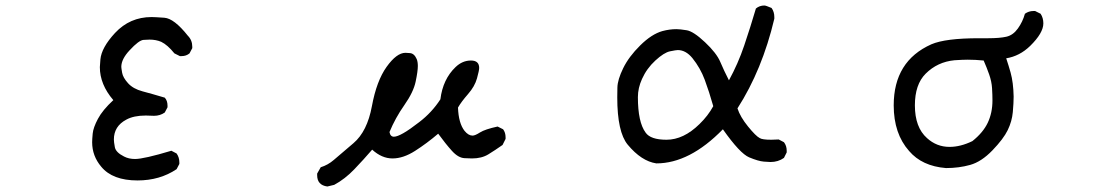

<svg xmlns="http://www.w3.org/2000/svg" viewBox="-20 -590 4040 698"><path d="M480 66Q389 66 348 16Q315 -23 315 -73Q315 -83 317 -104.5Q319 -126 336 -158Q353 -190 392 -226Q343 -283 343 -346L345 -374Q349 -417 398 -470Q452 -528 531 -528Q542 -528 577.5 -525.5Q613 -523 663 -460Q679 -444 679 -420V-415L669 -396Q657 -386 640 -386H634L614 -396Q589 -427 566 -438Q547 -446 524 -446Q519 -446 502 -445Q485 -444 451 -407Q421 -375 421 -347Q421 -343 424 -325.5Q427 -308 445.5 -287.5Q464 -267 498 -258Q532 -249 579 -235Q589 -224 589 -206V-200L579 -181Q562 -169 540 -169L510 -170Q466 -170 439 -155Q394 -131 394 -83Q394 -74 397.5 -55Q401 -36 431 -21Q448 -12 471 -12Q503 -12 603 -42L622 -32Q632 -18 632 0V6L622 25Q561 66 480 66Z M1170 88Q1133 83 1133 47V41L1146 18Q1172 10 1193.5 -8.5Q1215 -27 1265 -69.5Q1315 -112 1332 -204Q1349 -296 1385.5 -347Q1422 -398 1454 -398L1470 -397Q1486 -396 1495 -375Q1499 -365 1499 -350Q1499 -331 1491 -293Q1483 -255 1450 -208Q1417 -161 1396 -110Q1399 -93 1412 -93Q1436 -93 1504 -146Q1550 -181 1581 -229Q1590 -302 1636 -346Q1661 -370 1692 -370Q1722 -370 1722 -343Q1722 -334 1714 -305Q1706 -276 1681.5 -248Q1657 -220 1645 -199Q1647 -142 1669 -114Q1683 -97 1698 -97Q1707 -97 1725 -108.5Q1743 -120 1789 -130L1809 -120Q1818 -108 1818 -91V-85L1807 -63Q1780 -44 1755.5 -29Q1731 -14 1696 -14Q1692 -14 1669 -15Q1646 -16 1623 -41.5Q1600 -67 1573 -104Q1532 -69 1489 -41.5Q1446 -14 1407 -14Q1368 -14 1333 -46Q1302 -10 1268 25.5Q1234 61 1195 82Z M2366 4Q2312 -4 2262 -64Q2224 -110 2224 -236Q2224 -243 2224.5 -271.5Q2225 -300 2245.5 -342Q2266 -384 2307.5 -425Q2349 -466 2388 -477Q2414 -484 2439 -484Q2452 -484 2476.5 -480Q2501 -476 2543 -436.5Q2585 -397 2598.5 -365Q2612 -333 2630 -298Q2663 -358 2685.5 -424.5Q2708 -491 2728 -559Q2741 -570 2759 -570Q2764 -570 2785 -561Q2795 -547 2795 -528V-522Q2751 -336 2661 -196Q2671 -165 2699.5 -130Q2728 -95 2742 -88Q2751 -82 2784 -82L2811 -83L2830 -73Q2840 -60 2840 -42V-36L2830 -16Q2809 -1 2781 -1Q2776 -1 2756.5 -2.5Q2737 -4 2703.5 -18Q2670 -32 2608 -120Q2487 4 2366 4ZM2403 -82Q2465 -82 2523 -139Q2554 -169 2573 -204Q2558 -257 2542 -300Q2526 -343 2497 -379Q2473 -408 2444 -408Q2438 -408 2416 -403.5Q2394 -399 2362.5 -370Q2331 -341 2314 -303Q2299 -270 2299 -237Q2299 -146 2327 -108Q2345 -82 2403 -82Z M3419 21Q3332 14 3285 -41Q3229 -104 3229 -207Q3229 -368 3366 -429Q3417 -451 3539 -451H3573Q3614 -451 3638.5 -456.5Q3663 -462 3680.5 -486.5Q3698 -511 3706 -540Q3720 -550 3737 -550H3743L3763 -540Q3773 -525 3773 -505Q3773 -470 3725 -423Q3687 -386 3638 -378Q3647 -351 3654 -326Q3664 -290 3665 -239Q3665 -216 3662 -182.5Q3659 -149 3643.5 -117Q3628 -85 3588 -43.5Q3548 -2 3507 9.5Q3466 21 3419 21ZM3432 -56Q3472 -56 3515 -77Q3554 -108 3571 -144Q3588 -180 3588 -225Q3588 -245 3586.5 -269.5Q3585 -294 3576 -319.5Q3567 -345 3556 -370Q3526 -373 3498 -373Q3481 -373 3450 -371Q3388 -365 3345 -322Q3306 -283 3306 -207Q3306 -127 3350 -88Q3385 -56 3432 -56Z"/></svg>

Font: Xiaolai Mono SC
Style: Regular
Weight: 400
Monospace: yes
Designer: LXGW / Nozomi Seto
Version: Version 3.113;September 30, 2024